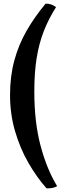

<svg xmlns="http://www.w3.org/2000/svg" viewBox="-20 -761 377 1052"><path d="M230 -741Q261 -742 287 -722Q246 -657 220 -590.5Q194 -524 181 -444Q168 -364 168 -259Q168 -92 202 36.5Q236 165 293 259Q272 272 235 271Q181 210 135.5 131Q90 52 62.5 -42Q35 -136 35 -240Q35 -343 58.5 -429.5Q82 -516 125.5 -592Q169 -668 230 -741Z"/></svg>

Font: Vollkorn ExtraBold
Style: Regular
Weight: 800
Designer: Friedrich Althausen
Foundry: Friedrich Althausen
Version: Version 5.000; ttfautohint (v1.8.3)